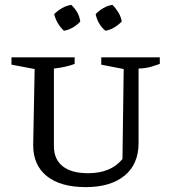

<svg xmlns="http://www.w3.org/2000/svg" viewBox="-20 -759 704 787"><path d="M332 8Q228 8 172 -37Q116 -82 116 -164L122 -476L27 -494V-524H286V-497Q270 -491 249 -486Q228 -481 201 -478V-160Q201 -106 237 -77.5Q273 -49 341 -49Q434 -49 482 -107L487 -476L395 -494V-524H635V-497Q618 -491 598 -485Q578 -479 548 -478V-173Q548 -86 490.5 -39Q433 8 332 8ZM272 -739Q304 -709 309 -671Q297 -657 279 -646.5Q261 -636 242 -633Q228 -646 217.5 -663.5Q207 -681 202 -701Q216 -715 234 -725.5Q252 -736 272 -739ZM441 -739Q455 -725 465.5 -707.5Q476 -690 479 -671Q466 -657 448.5 -646.5Q431 -636 412 -633Q381 -659 372 -701Q385 -715 403 -725.5Q421 -736 441 -739Z"/></svg>

Font: Piazzolla SC
Style: Regular
Weight: 400
Designer: Juan Pablo del Peral
Foundry: Huerta Tipografica
Version: Version 1.330